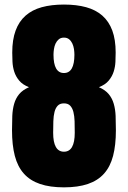

<svg xmlns="http://www.w3.org/2000/svg" viewBox="-20 -805 556 834"><path d="M257.8 -146Q304.7 -146 304.7 -228.5Q304.7 -254.9 304 -278.3Q303.2 -301.8 298.8 -318.8Q294.4 -335.9 284.9 -345.9Q275.4 -356 257.8 -356Q240.2 -356 230.7 -345.9Q221.2 -335.9 216.8 -318.8Q212.4 -301.8 211.7 -278.3Q210.9 -254.9 210.9 -228.5Q210.9 -146 257.8 -146ZM257.8 -785.2Q312.5 -785.2 354.2 -773.7Q396 -762.2 424.6 -737.1Q453.1 -711.9 467.8 -672.4Q482.4 -632.8 482.4 -576.7Q482.4 -558.6 481.4 -536.9Q480.5 -515.1 473.9 -494.1Q467.3 -473.1 452.4 -455.1Q437.5 -437 409.7 -426.3Q437.5 -414.1 452.4 -396Q467.3 -377.9 474.1 -354.2Q481 -330.6 482.2 -301.8Q483.4 -272.9 483.4 -239.3Q483.4 -174.8 471.2 -127.9Q459 -81.1 431.9 -50.8Q404.8 -20.5 361.8 -5.9Q318.8 8.8 257.8 8.8Q196.8 8.8 153.8 -5.9Q110.8 -20.5 83.7 -50.8Q56.6 -81.1 44.4 -127.9Q32.2 -174.8 32.2 -239.3Q32.2 -272.9 33.4 -301.8Q34.7 -330.6 41.5 -354.2Q48.3 -377.9 63.2 -396Q78.1 -414.1 106 -426.3Q78.1 -437 63.2 -455.1Q48.3 -473.1 41.7 -494.1Q35.2 -515.1 34.2 -536.9Q33.2 -558.6 33.2 -576.7Q33.2 -632.8 47.9 -672.4Q62.5 -711.9 91.1 -737.1Q119.6 -762.2 161.4 -773.7Q203.1 -785.2 257.8 -785.2ZM257.8 -641.6Q244.1 -641.6 235.4 -634.3Q226.6 -627 221.4 -616Q216.3 -605 214.4 -592Q212.4 -579.1 212.4 -567.4Q212.4 -487.8 257.8 -487.8Q303.2 -487.8 303.2 -567.4Q303.2 -579.1 301.3 -592Q299.3 -605 294.2 -616Q289.1 -627 280.3 -634.3Q271.5 -641.6 257.8 -641.6Z"/></svg>

Font: Anton
Style: Regular
Weight: 400
Foundry: vernon adams
Version: Version 1.000